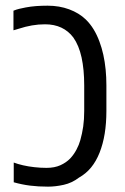

<svg xmlns="http://www.w3.org/2000/svg" viewBox="-20 -660 450 689"><path d="M152.3 9.8Q117.2 9.8 87.9 6.1Q58.6 2.4 29.3 -5.9V-76.7Q43.5 -71.3 62.5 -66.9Q81.5 -62.5 103.3 -60.1Q125 -57.6 147 -57.6Q175.8 -57.6 196.8 -67.1Q217.8 -76.7 231.9 -91.3Q245.1 -105.5 254.4 -123Q263.7 -140.6 268.1 -156.7Q274.9 -180.7 278.6 -206.1Q282.2 -231.4 282.2 -261.7V-353.5Q282.2 -410.6 272.7 -453.9Q263.2 -497.1 243.2 -525.4Q225.6 -548.8 200.2 -560.8Q174.8 -572.8 141.6 -572.8Q117.7 -572.8 94.7 -568.8Q71.8 -564.9 46.4 -556.6Q40.5 -554.7 36.1 -553.5Q31.7 -552.2 28.3 -551.3V-621.6Q39.1 -626 49.3 -628.4Q59.6 -630.9 72.3 -633.3Q90.3 -636.7 109.9 -638.2Q129.4 -639.6 150.9 -639.6Q192.9 -639.6 228.3 -626.5Q263.7 -613.3 287.6 -590.3Q303.7 -574.7 315.9 -554.7Q328.1 -534.7 336.9 -510.7Q345.2 -488.8 350.8 -463.4Q356.4 -438 359.1 -410.4Q361.8 -382.8 361.8 -353.5V-261.7Q361.8 -217.8 355.7 -180.4Q349.6 -143.1 337.4 -112.3Q325.2 -81.5 307.1 -59.3Q289.1 -37.1 263.2 -22.5Q238.3 -3.4 208.7 3.2Q179.2 9.8 152.3 9.8Z"/></svg>

Font: Open Sans SemiCondensed
Style: Regular
Weight: 400
Width: 4
Designer: Monotype Design Team
Foundry: Monotype Imaging Inc.
Version: Version 3.000